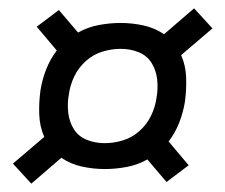

<svg xmlns="http://www.w3.org/2000/svg" viewBox="-20 -570 540 460"><path d="M55 -130 11 -178 86 -242Q75 -267 74 -296Q73 -325 77 -354Q81 -379 90.5 -403.5Q100 -428 116 -449L68 -506L121 -546L167 -492Q190 -505 216.5 -510Q243 -515 269 -515Q297 -515 324 -509Q351 -503 373 -488L445 -550L489 -502L414 -438Q425 -413 426 -384Q427 -355 423 -326Q419 -301 409.5 -276.5Q400 -252 384 -231L432 -174L379 -134L333 -188Q310 -175 283.5 -170Q257 -165 231 -165Q203 -165 176 -171Q149 -177 127 -192ZM231 -227Q252 -227 274 -233.5Q296 -240 314 -256Q332 -272 342 -293Q352 -314 355 -336Q359 -358 356.5 -380Q354 -402 343 -419.5Q332 -437 312 -445Q292 -453 269 -453Q248 -453 226 -446.5Q204 -440 186 -424Q168 -408 158 -387Q148 -366 145 -344Q141 -322 143.5 -300Q146 -278 157 -260.5Q168 -243 188 -235Q208 -227 231 -227Z"/></svg>

Font: Iosevka Term Curly Oblique
Style: Regular
Weight: 400
Italic angle: -9°
Designer: Belleve Invis
Foundry: Belleve Invis
Version: Version 32.3.0